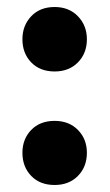

<svg xmlns="http://www.w3.org/2000/svg" viewBox="-20 -518 313 548"><path d="M44 -406Q44 -445 69 -471.5Q94 -498 136 -498Q177 -498 202.5 -471.5Q228 -445 228 -406Q228 -366 202.5 -340Q177 -314 136 -314Q94 -314 69 -340Q44 -366 44 -406ZM44 -82Q44 -121 69 -147Q94 -173 136 -173Q177 -173 202.5 -147Q228 -121 228 -82Q228 -42 202.5 -16Q177 10 136 10Q94 10 69 -16Q44 -42 44 -82Z"/></svg>

Font: Taviraj Bold
Style: Regular
Weight: 700
Designer: Katatrad Team
Foundry: CadsonDemak
Version: Version 1.030